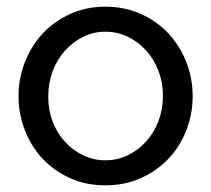

<svg xmlns="http://www.w3.org/2000/svg" viewBox="-20 -551 639 581"><path d="M36.1 -259.8Q36.1 -314.9 55.7 -364Q75.2 -413.1 109.6 -450Q144 -486.8 192.6 -508.8Q241.2 -530.8 298.8 -530.8Q356.9 -530.8 406 -508.8Q455.1 -486.8 489.5 -450Q523.9 -413.1 543.5 -364Q563 -314.9 563 -259.8Q563 -205.6 543.9 -156.7Q524.9 -107.9 490 -71Q455.1 -34.2 406.5 -12.2Q357.9 9.8 298.8 9.8Q239.7 9.8 191.4 -12.2Q143.1 -34.2 108.6 -71Q74.2 -107.9 55.2 -157Q36.1 -206.1 36.1 -259.8ZM126 -258.8Q126 -217.8 139.4 -182.9Q152.8 -147.9 176.5 -122.1Q200.2 -96.2 231.7 -81.1Q263.2 -65.9 298.8 -65.9Q335 -65.9 366.5 -81.1Q397.9 -96.2 421.9 -122.6Q445.8 -148.9 459.5 -184.6Q473.1 -220.2 473.1 -261.2Q473.1 -301.3 459.5 -336.7Q445.8 -372.1 421.9 -398.4Q397.9 -424.8 366.5 -439.9Q335 -455.1 298.8 -455.1Q262.7 -455.1 231.4 -439.5Q200.2 -423.8 176.5 -397.5Q152.8 -371.1 139.4 -335.4Q126 -299.8 126 -258.8Z"/></svg>

Font: Raleway Medium
Style: Regular
Weight: 500
Designer: Matt McInerney, Pablo Impallari, Rodrigo Fuenzalida
Foundry: Matt McInerney, Pablo Impallari, Rodrigo Fuenzalida
Version: Version 3.000g; ttfautohint (v1.5) -l 8 -r 28 -G 28 -x 14 -D